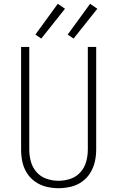

<svg xmlns="http://www.w3.org/2000/svg" viewBox="-20 -982 616 1010"><path d="M288 8Q320 8 352 0.5Q384 -7 410.5 -25.5Q437 -44 454.5 -72Q472 -100 479 -131.5Q486 -163 486 -195V-735H442V-195Q442 -163 433.5 -132Q425 -101 403.5 -76.5Q382 -52 351 -41.5Q320 -31 288 -31Q256 -31 225 -41.5Q194 -52 172.5 -76.5Q151 -101 142.5 -132Q134 -163 134 -195V-735H91V-195Q91 -163 97.5 -131.5Q104 -100 121.5 -72Q139 -44 166 -25.5Q193 -7 224.5 0.5Q256 8 288 8ZM367 -779 492 -936 454 -962 336 -800ZM197 -779 322 -936 284 -962 166 -800Z"/></svg>

Font: Iosevka Sparkle Extralight
Style: Regular
Weight: 200
Designer: Belleve Invis
Foundry: Belleve Invis
Version: Version 4.5.0; ttfautohint (v1.8.3)